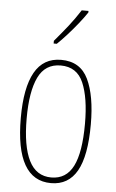

<svg xmlns="http://www.w3.org/2000/svg" viewBox="-55 -801 512 849"><g transform="rotate(5 201.5 -376.5)"><path d="M357 -264Q357 -124 319 -57Q281 10 204 10Q46 10 46 -266Q46 -400 84.5 -468.5Q123 -537 202 -537Q287 -537 322 -464Q357 -391 357 -264ZM72 -266Q72 -143 104 -79Q136 -15 203 -15Q269 -15 300 -76Q331 -137 331 -265Q331 -380 302.5 -446Q274 -512 202 -512Q133 -512 102.5 -448.5Q72 -385 72 -266ZM303 -756Q287 -732 264.5 -704Q242 -676 219 -650.5Q196 -625 176 -606H162V-618Q196 -658 222 -691Q248 -724 273 -763H303Z"/></g></svg>

Font: Noto Sans Lao Looped ExtraCondensed Thin
Style: Regular
Weight: 100
Width: 2
Designer: Mark Frömberg, Ben Mitchell
Foundry: The Fontpad Ltd
Version: Version 1.002; ttfautohint (v1.8.4.7-5d5b)